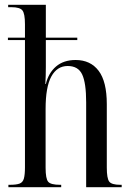

<svg xmlns="http://www.w3.org/2000/svg" viewBox="-20 -780 549 800"><path d="M15 0V-10H21Q48 -10 61.5 -15Q75 -20 79.5 -36Q84 -52 84 -83V-613H13V-623H84V-679Q84 -723 73.5 -736.5Q63 -750 28 -750H14V-760H171V-623H302V-613H171V-501Q171 -483 170.5 -465.5Q170 -448 169 -430H171Q182 -476 213.5 -503Q245 -530 295 -530Q357 -530 391 -485Q425 -440 425 -346V-82Q425 -37 435 -23.5Q445 -10 481 -10H487V0H339V-354Q339 -434 322.5 -469.5Q306 -505 262 -505Q218 -505 194 -461.5Q170 -418 170 -326V-81Q170 -35 181 -22.5Q192 -10 230 -10H235V0Z"/></svg>

Font: Noto Serif Display ExtraCondensed
Style: Regular
Weight: 400
Width: 2
Designer: Monotype Design Team
Foundry: Monotype Imaging Inc.
Version: Version 2.009